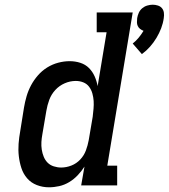

<svg xmlns="http://www.w3.org/2000/svg" viewBox="-20 -788 717 816"><path d="M583 -558 544 -603Q558 -614 569.5 -628Q581 -642 590 -657Q582 -660 575.5 -665Q569 -670 565.5 -677.5Q562 -685 562 -693.5Q562 -702 563 -711Q565 -723 570 -734Q575 -745 584.5 -753Q594 -761 606 -764.5Q618 -768 629 -768Q640 -768 651 -764.5Q662 -761 668.5 -753Q675 -745 676.5 -734Q678 -723 676 -711Q673 -689 665 -668Q657 -647 645 -627Q633 -607 617.5 -589.5Q602 -572 583 -558ZM188 8Q161 8 136.5 -1.5Q112 -11 95.5 -30Q79 -49 71 -73.5Q63 -98 60 -124Q57 -150 59 -177Q61 -204 66 -231L82 -331Q86 -355 93 -379Q100 -403 112 -425.5Q124 -448 141.5 -468Q159 -488 181 -501.5Q203 -515 227.5 -521.5Q252 -528 276 -528Q300 -528 321.5 -521Q343 -514 358 -499Q373 -484 382 -464Q391 -444 395 -422L433 -651H391V-735H544L436 -84H478V0H325L339 -80Q327 -61 310.5 -43.5Q294 -26 274 -14Q254 -2 232 3Q210 8 188 8ZM240 -76Q262 -76 283.5 -84.5Q305 -93 321 -110Q337 -127 345 -148.5Q353 -170 357 -192L374 -292Q376 -309 377.5 -326Q379 -343 378 -359Q377 -375 372.5 -391Q368 -407 358.5 -419.5Q349 -432 334 -438Q319 -444 302 -444Q278 -444 255 -434Q232 -424 215 -405.5Q198 -387 189.5 -364Q181 -341 177 -317L160 -217Q157 -201 156 -184.5Q155 -168 157.5 -152Q160 -136 166 -121.5Q172 -107 182.5 -96.5Q193 -86 208.5 -81Q224 -76 240 -76Z"/></svg>

Font: Iosevka Etoile Medium Oblique
Style: Regular
Weight: 500
Italic angle: -9°
Designer: Belleve Invis
Foundry: Belleve Invis
Version: Version 15.5.2; ttfautohint (v1.8.4)